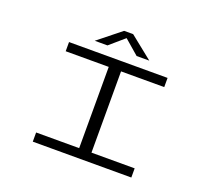

<svg xmlns="http://www.w3.org/2000/svg" viewBox="-145 -1081 1391 1268"><g transform="rotate(20 550.0 -447.0)"><path d="M203.5 0V-64.5H506V-635.5H203.5V-700H896V-635.5H592.5V-64.5H896V0ZM360 -766 520 -894H583.5L743.5 -766H654.5L552 -854.5L449.5 -766Z"/></g></svg>

Font: Trispace Expanded Light
Style: Regular
Weight: 300
Width: 7
Designer: Tyler Finck
Foundry: Etcetera Type Company
Version: Version 1.210; ttfautohint (v1.8.3)